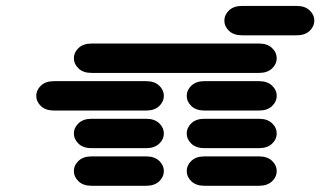

<svg xmlns="http://www.w3.org/2000/svg" viewBox="-20 -631 1064 638"><path d="M284.2 -13.7H465.8Q493.2 -13.7 508.8 -28.3Q524.4 -43 524.4 -62.5Q524.4 -82 508.8 -96.7Q493.2 -111.3 465.8 -111.3H284.2Q256.8 -111.3 241.2 -96.7Q225.6 -82 225.6 -62.5Q225.6 -43 241.2 -28.3Q256.8 -13.7 284.2 -13.7ZM659.2 -13.7H840.8Q868.2 -13.7 883.8 -28.3Q899.4 -43 899.4 -62.5Q899.4 -82 883.8 -96.7Q868.2 -111.3 840.8 -111.3H659.2Q631.8 -111.3 616.2 -96.7Q600.6 -82 600.6 -62.5Q600.6 -43 616.2 -28.3Q631.8 -13.7 659.2 -13.7ZM284.2 -138.7H465.8Q493.2 -138.7 508.8 -153.3Q524.4 -168 524.4 -187.5Q524.4 -207 508.8 -221.7Q493.2 -236.3 465.8 -236.3H284.2Q256.8 -236.3 241.2 -221.7Q225.6 -207 225.6 -187.5Q225.6 -168 241.2 -153.3Q256.8 -138.7 284.2 -138.7ZM659.2 -138.7H840.8Q868.2 -138.7 883.8 -153.3Q899.4 -168 899.4 -187.5Q899.4 -207 883.8 -221.7Q868.2 -236.3 840.8 -236.3H659.2Q631.8 -236.3 616.2 -221.7Q600.6 -207 600.6 -187.5Q600.6 -168 616.2 -153.3Q631.8 -138.7 659.2 -138.7ZM159.2 -263.7H465.8Q493.2 -263.7 508.8 -278.3Q524.4 -293 524.4 -312.5Q524.4 -332 508.8 -346.7Q493.2 -361.3 465.8 -361.3H159.2Q131.8 -361.3 116.2 -346.7Q100.6 -332 100.6 -312.5Q100.6 -293 116.2 -278.3Q131.8 -263.7 159.2 -263.7ZM659.2 -263.7H840.8Q868.2 -263.7 883.8 -278.3Q899.4 -293 899.4 -312.5Q899.4 -332 883.8 -346.7Q868.2 -361.3 840.8 -361.3H659.2Q631.8 -361.3 616.2 -346.7Q600.6 -332 600.6 -312.5Q600.6 -293 616.2 -278.3Q631.8 -263.7 659.2 -263.7ZM284.2 -388.7H840.8Q868.2 -388.7 883.8 -403.3Q899.4 -418 899.4 -437.5Q899.4 -457 883.8 -471.7Q868.2 -486.3 840.8 -486.3H284.2Q256.8 -486.3 241.2 -471.7Q225.6 -457 225.6 -437.5Q225.6 -418 241.2 -403.3Q256.8 -388.7 284.2 -388.7ZM784.2 -513.7H965.8Q993.2 -513.7 1008.8 -528.3Q1024.4 -543 1024.4 -562.5Q1024.4 -582 1008.8 -596.7Q993.2 -611.3 965.8 -611.3H784.2Q756.8 -611.3 741.2 -596.7Q725.6 -582 725.6 -562.5Q725.6 -543 741.2 -528.3Q756.8 -513.7 784.2 -513.7Z"/></svg>

Font: Sixtyfour
Style: Regular
Weight: 400
Designer: Jens Kutilek
Foundry: Jens Kutilek
Version: Version 2.001